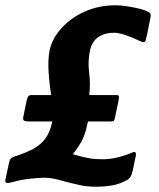

<svg xmlns="http://www.w3.org/2000/svg" viewBox="-42 -695 602 727"><path d="M322 12Q289 12 263 6.5Q237 1 199 -9Q180 -15 161.5 -18.5Q143 -22 126 -22Q105 -22 69.5 -18Q34 -14 8 -6Q-10 -1 -17 -2.5Q-24 -4 -21 -17Q-18 -32 -14.5 -47.5Q-11 -63 -8 -78Q-6 -88 -2 -93.5Q2 -99 15 -103Q58 -117 86 -132.5Q114 -148 131 -172Q148 -196 156 -235Q134 -235 112 -235Q90 -235 68 -235Q55 -235 49.5 -238Q44 -241 46 -251Q49 -266 52 -280.5Q55 -295 58 -310Q62 -327 65.5 -331Q69 -335 78 -335Q97 -335 115 -335Q133 -335 152 -335Q145 -375 142 -422.5Q139 -470 146 -505Q155 -548 189.5 -587Q224 -626 277.5 -650.5Q331 -675 396 -675Q413 -675 437 -671.5Q461 -668 484 -662.5Q507 -657 521 -649Q528 -646 528.5 -638Q529 -630 527 -625Q523 -606 519.5 -587Q516 -568 511 -549Q510 -540 506.5 -536.5Q503 -533 489 -539Q461 -553 433.5 -562Q406 -571 392 -571Q364 -571 344.5 -562.5Q325 -554 314 -539Q303 -524 299 -505Q290 -462 295.5 -421Q301 -380 296 -335Q322 -335 348 -335Q374 -335 400 -335Q408 -335 408.5 -329.5Q409 -324 406 -310Q403 -296 400 -281.5Q397 -267 394 -253Q392 -241 389 -238Q386 -235 375 -235Q354 -235 333 -235Q312 -235 291 -235Q290 -232 289.5 -228.5Q289 -225 288 -222Q280 -185 268.5 -163Q257 -141 234 -111Q266 -102 284.5 -98Q303 -94 317 -93Q331 -92 347 -92Q376 -92 405.5 -99.5Q435 -107 460 -118Q467 -121 470.5 -118Q474 -115 472 -104L460 -47Q456 -30 450.5 -23.5Q445 -17 442 -15Q412 2 383 7Q354 12 322 12Z"/></svg>

Font: Glory ExtraBold
Style: Italic
Weight: 800
Italic angle: -12°
Version: Version 1.011